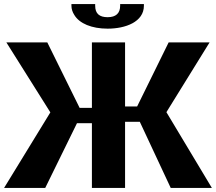

<svg xmlns="http://www.w3.org/2000/svg" viewBox="-25 -918 1055 938"><path d="M-5 0H196L351 -316H424V0H586V-323H658L809 0H1010L788 -370L999 -711H799L645 -398H586V-711H424V-391H364L206 -711H6L221 -369ZM324 -890C324 -874 329 -859 338 -845C363 -803 423 -778 501 -778C588 -778 678 -811 678 -890V-898H562V-890C562 -853 541 -834 501 -834C461 -834 440 -851 440 -890V-898H324Z"/></svg>

Font: Aerodynamic
Style: Bd
Weight: 500
Designer: Google
Version: Version 2.000980; 2014